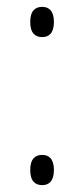

<svg xmlns="http://www.w3.org/2000/svg" viewBox="-20 -534 246 559"><path d="M103 -426C121 -426 137 -436 137 -470C137 -504 121 -514 103 -514C84 -514 68 -504 68 -470C68 -436 84 -426 103 -426ZM103 5C121 5 137 -5 137 -39C137 -73 121 -83 103 -83C84 -83 68 -73 68 -39C68 -5 84 5 103 5Z"/></svg>

Font: Noto Serif Armenian Condensed ExtraLight
Style: Regular
Weight: 200
Width: 3
Designer: Monotype Design Team
Foundry: Monotype Imaging Inc.
Version: Version 2.008